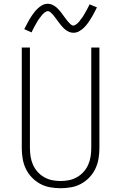

<svg xmlns="http://www.w3.org/2000/svg" viewBox="-20 -986 640 1014"><path d="M300 8Q272 8 244 3Q216 -2 191.5 -15.5Q167 -29 147.5 -49.5Q128 -70 116 -95.5Q104 -121 99.5 -149Q95 -177 95 -205V-735H138V-205Q138 -182 141.5 -159.5Q145 -137 154 -116.5Q163 -96 178 -79Q193 -62 213 -50.5Q233 -39 255 -34.5Q277 -30 300 -30Q323 -30 345 -34.5Q367 -39 387 -50.5Q407 -62 422 -79Q437 -96 446 -116.5Q455 -137 458.5 -159.5Q462 -182 462 -205V-735H505V-205Q505 -177 500.5 -149Q496 -121 484 -95.5Q472 -70 452.5 -49.5Q433 -29 408.5 -15.5Q384 -2 356 3Q328 8 300 8ZM368 -813Q358 -813 349.5 -816Q341 -819 333 -824Q325 -829 318.5 -835Q312 -841 306 -848Q300 -855 294.5 -862.5Q289 -870 283.5 -877Q278 -884 272 -892.5Q266 -901 260.5 -907.5Q255 -914 247.5 -920.5Q240 -927 232 -927Q228 -927 224 -925Q220 -923 217 -921Q214 -919 210.5 -915.5Q207 -912 203 -908Q199 -904 198 -902Q197 -900 195 -897.5Q193 -895 190.5 -892Q188 -889 186 -886Q184 -883 181.5 -879.5Q179 -876 177 -872Q175 -868 172.5 -864Q170 -860 167.5 -855.5Q165 -851 162.5 -846.5Q160 -842 157.5 -837Q155 -832 152 -826.5Q149 -821 147 -815L108 -832Q113 -841 117.5 -850Q122 -859 126 -866.5Q130 -874 134.5 -881.5Q139 -889 143 -895.5Q147 -902 151 -907.5Q155 -913 159 -918.5Q163 -924 167 -928.5Q171 -933 177 -939Q183 -945 189 -949.5Q195 -954 202 -958Q209 -962 216.5 -964Q224 -966 232 -966Q242 -966 250.5 -963Q259 -960 267 -955Q275 -950 281.5 -944Q288 -938 294 -931Q300 -924 305.5 -916.5Q311 -909 316.5 -901.5Q322 -894 328 -886Q334 -878 339.5 -871.5Q345 -865 352.5 -858Q360 -851 368 -851Q372 -851 376 -853.5Q380 -856 383 -858Q386 -860 389.5 -863Q393 -866 397 -870.5Q401 -875 402 -877Q403 -879 405 -881.5Q407 -884 409.5 -887Q412 -890 414 -893Q416 -896 418.5 -899.5Q421 -903 423 -907Q425 -911 427.5 -915Q430 -919 432.5 -923.5Q435 -928 437.5 -932.5Q440 -937 442.5 -942Q445 -947 448 -952.5Q451 -958 453 -963L492 -947Q487 -937 482.5 -928.5Q478 -920 474 -912Q470 -904 465.5 -897Q461 -890 457 -883.5Q453 -877 449 -871Q445 -865 441 -860Q437 -855 433 -850Q429 -845 423 -839.5Q417 -834 411 -829.5Q405 -825 398 -821Q391 -817 383.5 -815Q376 -813 368 -813Z"/></svg>

Font: Iosevka Aile Extralight
Style: Regular
Weight: 200
Designer: Belleve Invis
Foundry: Belleve Invis
Version: Version 31.1.0; ttfautohint (v1.8.4)